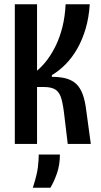

<svg xmlns="http://www.w3.org/2000/svg" viewBox="-20 -680 479 907"><path d="M50 0V-660H155V-346Q181 -368 203.5 -398Q226 -428 244.5 -466.5Q263 -505 275 -553Q287 -601 290 -660H404Q400 -597 384.5 -544.5Q369 -492 345 -450Q321 -408 290.5 -377Q260 -346 225 -325V-317Q257 -317 283.5 -311.5Q310 -306 330.5 -291.5Q351 -277 364.5 -249Q378 -221 385 -176L409 0H300L285 -125Q279 -181 270.5 -212Q262 -243 243 -256Q224 -269 187 -269H155V0ZM135 207Q155 145 159 110Q163 75 163 50H263Q263 99 249 139Q235 179 218 207Z"/></svg>

Font: Bricolage Grotesque 48pt Condensed Medium
Style: Regular
Weight: 500
Width: 3
Designer: Mathieu Triay
Foundry: Atelier Triay
Version: Version 1.001;gftools[0.9.33.dev8+g029e19f]